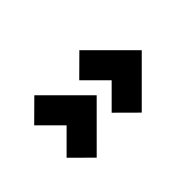

<svg xmlns="http://www.w3.org/2000/svg" viewBox="-53 -531 593 593"><g transform="rotate(-45 243.0 -235.0)"><path d="M114.7 -234.4 43.9 -305.2 109.9 -370.6 246.1 -234.4 109.9 -98.1 43.9 -163.6ZM311.5 -234.4 240.7 -305.2 306.6 -370.6 442.9 -234.4 306.6 -98.1 240.7 -163.6Z"/></g></svg>

Font: Squarish Sans CT
Style: RegularSC
Weight: 400
Version: Version 0.9